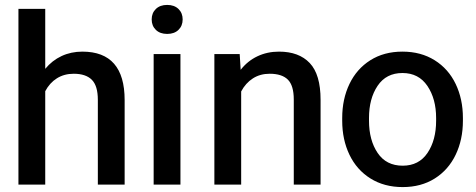

<svg xmlns="http://www.w3.org/2000/svg" viewBox="-20 -751 1936 781"><path d="M55 -715H164V-471Q192 -505 230.5 -523Q269 -541 315 -541Q487 -541 487 -344V0H378V-345Q378 -402 353.5 -426.5Q329 -451 280 -451Q241 -451 211.5 -432.5Q182 -414 164 -380V0H55Z M660 -731Q689 -731 706 -714.5Q723 -698 723 -672Q723 -646 706 -629.5Q689 -613 660 -613Q631 -613 614 -629.5Q597 -646 597 -672Q597 -698 614 -714.5Q631 -731 660 -731ZM605 -531H714V0H605Z M852 -531H955L959 -467Q987 -503 1027 -522Q1067 -541 1115 -541Q1196 -541 1240 -494.5Q1284 -448 1284 -345V0H1175V-346Q1175 -403 1151 -427Q1127 -451 1077 -451Q1038 -451 1008.5 -432Q979 -413 961 -379V0H852Z M1617 -541Q1692 -541 1748 -506Q1804 -471 1833.5 -409.5Q1863 -348 1863 -271V-260Q1863 -183 1833.5 -121.5Q1804 -60 1748.5 -25Q1693 10 1618 10Q1543 10 1487 -25Q1431 -60 1401.5 -121.5Q1372 -183 1372 -260V-271Q1372 -348 1401.5 -409.5Q1431 -471 1486.5 -506Q1542 -541 1617 -541ZM1618 -77Q1684 -77 1719 -129Q1754 -181 1754 -260V-271Q1754 -349 1718.5 -401.5Q1683 -454 1617 -454Q1551 -454 1516 -402Q1481 -350 1481 -271V-260Q1481 -181 1516 -129Q1551 -77 1618 -77Z"/></svg>

Font: Freesentation 6 SemiBold
Style: Regular
Weight: 600
Designer: glyphs from Roboto by Christian Robertson / Hangul glyphs from Noto Sans CJK(Source Han Sans) by Jang Soo-young and Kang
Foundry: PT&
Version: Version 2.001